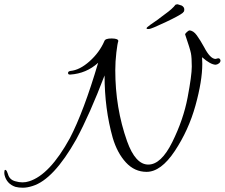

<svg xmlns="http://www.w3.org/2000/svg" viewBox="-191 -735 1049 896"><path d="M816 -433Q792 -433 752 -468Q753 -453 753 -437Q753 -357 721 -242Q689 -127 624.5 -30Q560 67 493 67Q437 67 396.5 23Q356 -21 335 -92Q297 -227 297 -383Q228 -202 165 -85Q59 103 -39 133Q-64 141 -84 141Q-104 141 -119 137Q-160 123 -170 81Q-171 76 -171 72Q-171 68 -170 62Q-169 56 -164 58.5Q-159 61 -154 77Q-147 104 -119 111Q-102 116 -86 116Q-70 116 -55 111Q41 81 135 -90Q200 -215 267 -442Q212 -392 137 -387Q127 -386 126.5 -394Q126 -402 138 -404Q181 -408 227 -449Q273 -490 296 -543Q300 -556 331 -555.5Q362 -555 361 -543Q357 -532 352 -490Q347 -448 347 -407Q347 -231 402 -76Q441 33 501 33Q561 33 613 -72Q665 -177 684.5 -280Q704 -383 704 -424.5Q704 -466 700 -486.5Q696 -507 673 -574Q672 -577 680 -584.5Q688 -592 692 -593Q711 -593 727.5 -570Q744 -547 761 -516Q790 -460 815 -460L827 -463Q836 -463 838 -453Q838 -445 831 -439.5Q824 -434 816 -433ZM638 -715 657 -709Q669 -702 669 -691Q669 -680 663 -677L662 -675Q646 -662 580.5 -631Q515 -600 504 -599.5Q493 -599 493 -602Q493 -605 496 -608Q499 -611 510 -619Q521 -627 534.5 -636Q548 -645 555 -651Q562 -657 579 -669Q614 -694 628 -713Q634 -715 638 -715Z"/></svg>

Font: Allura
Style: Regular
Weight: 400
Designer: Robert E. Leuschke
Foundry: Robert E. Leuschke
Version: Version 1.004